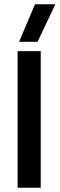

<svg xmlns="http://www.w3.org/2000/svg" viewBox="-20 -885 281 905"><path d="M145 -865H241L157 -688H70ZM63 -644H172V0H63Z"/></svg>

Font: Kanit
Style: Regular
Weight: 400
Designer: Katatrad Team
Foundry: Cadson Demak
Version: Version 1.001